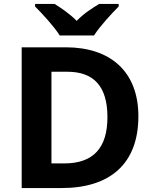

<svg xmlns="http://www.w3.org/2000/svg" viewBox="-20 -1047 780 974"><path d="M283 -867H457C485 -912 546 -978 582 -1014V-1027H483C448 -1006 403 -977 369 -941C334 -977 292 -1005 257 -1027H158V-1014C195 -977 255 -912 283 -867ZM682 -457C682 -686 538 -807 314 -807H90V-93H292C538 -93 682 -216 682 -457ZM525 -453C525 -297 454 -218 306 -218H241V-683H322C454 -683 525 -611 525 -453Z"/></svg>

Font: Noto Sans Kannada UI
Style: Bold
Weight: 700
Designer: Jelle Bosma - Monotype Design Team
Foundry: Monotype Imaging Inc.
Version: Version 2.005